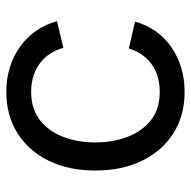

<svg xmlns="http://www.w3.org/2000/svg" viewBox="-18 -570 600 603"><g transform="rotate(90 281.5 -268.0)"><path d="M268.1 11.7Q227.5 11.7 191.7 0.7Q155.8 -10.3 126.5 -31.2Q97.2 -52.2 76.7 -81.5Q56.2 -110.8 45.9 -147.5L129.9 -167.5Q135.7 -145.5 147.7 -126.7Q159.7 -107.9 177.2 -94.5Q194.8 -81.1 217.5 -73.7Q240.2 -66.4 268.1 -66.4Q321.8 -66.4 356.9 -94Q392.1 -121.6 409.4 -167.2Q426.8 -212.9 426.8 -267.6Q426.8 -322.8 409.4 -368.7Q392.1 -414.6 356.9 -442.4Q321.8 -470.2 268.1 -470.2Q240.7 -470.2 218.3 -463.1Q195.8 -456.1 178.7 -442.9Q161.6 -429.7 149.7 -411.9Q137.7 -394 131.8 -373L47.4 -392.6Q57.6 -429.2 78.1 -458Q98.6 -486.8 127.7 -506.8Q156.7 -526.9 192.1 -537.6Q227.5 -548.3 268.1 -548.3Q341.8 -548.3 397.5 -513.4Q453.1 -478.5 484.1 -415Q515.1 -351.6 515.1 -267.6Q515.1 -184.1 484.1 -121.1Q453.1 -58.1 397.5 -23.2Q341.8 11.7 268.1 11.7Z"/></g></svg>

Font: Inter 17pt
Style: Regular
Weight: 400
Version: Version 4.001;git-66647c0bb